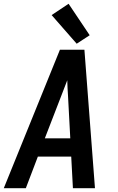

<svg xmlns="http://www.w3.org/2000/svg" viewBox="-30 -999 626 1019"><path d="M-10 0H107L171 -168H348L357 0H474L418 -735H288ZM208 -265 295 -490Q303 -511 311 -531.5Q319 -552 327 -573Q327 -552 328.5 -531.5Q330 -511 331 -490L343 -265ZM377 -767 446 -812 334 -979 244 -919Z"/></svg>

Font: Iosevka Sparkle SmBdObl
Style: Regular
Weight: 600
Italic angle: -9°
Designer: Belleve Invis
Foundry: Belleve Invis
Version: Version 4.5.0; ttfautohint (v1.8.3)